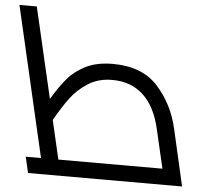

<svg xmlns="http://www.w3.org/2000/svg" viewBox="-73 -772 887 827"><g transform="rotate(5 370.0 -359.0)"><path d="M744 0H78L62 -69H128L-22 -718H53L144 -326Q176 -380 207 -416.5Q238 -453 285.5 -476.5Q333 -500 401 -500Q528 -500 596 -425Q664 -350 688 -245ZM203 -69H653L614 -237Q592 -333 539 -382Q486 -431 405 -431Q344 -431 299.5 -402Q255 -373 227 -335.5Q199 -298 164 -237Z"/></g></svg>

Font: Cairo
Style: Italic
Weight: 400
Italic angle: -13°
Designer: Mohamed Gaber, Accademia di Belle Arti di Urbino and others
Foundry: Kief Type Foundry, Accademia di Belle Arti di Urbino and others
Version: Version 3.011